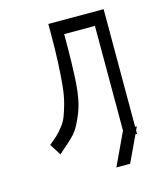

<svg xmlns="http://www.w3.org/2000/svg" viewBox="-102 -673 690 815"><g transform="rotate(-15 243.0 -265.5)"><path d="M430 -80H437.5L430 -64V-49H423L369 66H308.5L376 -78V-538H241Q241 -400.5 235.8 -322.8Q230.5 -245 208.5 -192Q186.5 -139 166.8 -116.8Q147 -94.5 95 -50.5Q94 -49.5 93.5 -49L62 -99Q83.5 -116.5 95.8 -127.8Q108 -139 123.5 -158.5Q139 -178 147 -198.5Q155 -219 164 -251.5Q173 -284 177.2 -325.2Q181.5 -366.5 184.2 -423.2Q187 -480 187 -553V-597H430Z"/></g></svg>

Font: 3270 Nerd Font Mono SemCond
Style: Regular
Weight: 400
Monospace: yes
Version: Version 3.0.1;Nerd Fonts 3.1.1